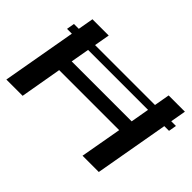

<svg xmlns="http://www.w3.org/2000/svg" viewBox="-118 -963 1252 1252"><g transform="rotate(45 507.5 -337.5)"><path d="M65 -513.5H1005.5L1015 -568H74.5ZM19 0H169L219 -287H772.5L721.5 0H871.5L990.5 -675H840.5L789.5 -385H236.5L288 -675H138Z"/></g></svg>

Font: Anybody ExtraExpanded Medium
Style: Italic
Weight: 500
Width: 8
Italic angle: -10°
Version: Version 1.113;gftools[0.9.25]